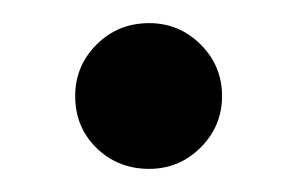

<svg xmlns="http://www.w3.org/2000/svg" viewBox="-20 -473 257 166"><path d="M109 -327Q82 -327 63.5 -345Q45 -363 45 -390Q45 -416 63.5 -434.5Q82 -453 109 -453Q135 -453 153.5 -434.5Q172 -416 172 -390Q172 -364 153.5 -345.5Q135 -327 109 -327Z"/></svg>

Font: GFS Neohellenic Rg
Style: Italic
Weight: 400
Italic angle: -12°
Designer: Takis Katsoulidis and George D. Matthiopoulos
Foundry: Takis Katsoulidis and George D. Matthiopoulos
Version: Version 1.0